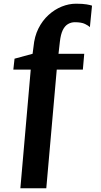

<svg xmlns="http://www.w3.org/2000/svg" viewBox="-20 -843 548 1037"><path d="M90 174 146 -467H52L58.5 -526L156 -552.5L161 -590.5Q166 -646 187.5 -689Q209 -732 242 -762Q275 -792 313.5 -807.5Q352 -823 390.5 -823Q427.5 -823 448.5 -819.2Q469.5 -815.5 477 -812.5L465.5 -696.5Q458.5 -704 439.2 -713.5Q420 -723 384 -723Q364.5 -723 347.5 -713.2Q330.5 -703.5 319.2 -680.8Q308 -658 303.5 -618.5L296 -552.5H435L427.5 -467H286.5L230 174Z"/></svg>

Font: Merriweather 28pt ExtraBold
Style: Regular
Weight: 800
Version: Version 2.100